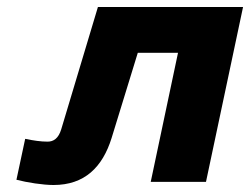

<svg xmlns="http://www.w3.org/2000/svg" viewBox="-20 -520 715 549"><path d="M299 -125 374 -369H489L411 0H569L675 -500H260L155 -150C147 -124 133 -115 116 -115C97 -115 76 -118 52 -123L27 -6C58 2 103 9 133 9C222 9 273 -42 299 -125Z"/></svg>

Font: LT Wave Text Black Italic
Style: Regular
Weight: 900
Designer: Daniel Lyons
Version: Version 2.5 (Glyphs App)